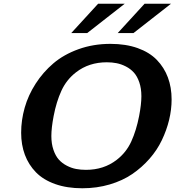

<svg xmlns="http://www.w3.org/2000/svg" viewBox="-20 -987 943 1033"><path d="M650.9 -966.8 449.2 -809.1H363.3L507.8 -966.8ZM899.9 -966.8 698.2 -809.1H613.3L757.8 -966.8ZM256.3 -255.4Q256.3 -213.4 267.6 -180.7Q278.8 -147.9 296.6 -128.2Q314.5 -108.4 339.6 -95.5Q364.7 -82.5 389.6 -77.9Q414.6 -73.2 442.4 -73.2Q538.6 -73.2 607.9 -127Q659.2 -166.5 686.3 -225.8Q713.4 -285.2 728.5 -362.8Q740.7 -426.3 740.7 -469.2Q740.7 -511.2 729.5 -543.9Q718.3 -576.7 700.2 -596.7Q682.1 -616.7 657.2 -629.4Q632.3 -642.1 607.4 -647Q582.5 -651.9 554.7 -651.9Q458.5 -651.9 389.2 -598.1Q337.9 -558.6 310.5 -499Q283.2 -439.5 268.6 -362.8Q256.3 -298.3 256.3 -255.4ZM93.8 -272.9Q93.8 -340.3 112.8 -407.5Q131.8 -474.6 171.6 -536.6Q211.4 -598.6 267.3 -646.2Q323.2 -693.8 402.6 -722.4Q481.9 -751 574.2 -751Q656.7 -751 720.5 -728.3Q784.2 -705.6 823.7 -664.8Q863.3 -624 883.3 -570.3Q903.3 -516.6 903.3 -452.1Q903.3 -397.5 889.9 -342Q876.5 -286.6 850.8 -232.9Q825.2 -179.2 784.2 -132.6Q743.2 -85.9 691.4 -50.5Q639.6 -15.1 570.3 5.4Q501 25.9 422.9 25.9Q340.3 25.9 276.6 3.2Q212.9 -19.5 173.3 -60.1Q133.8 -100.6 113.8 -154.3Q93.8 -208 93.8 -272.9Z"/></svg>

Font: Aurulent Sans
Style: BoldItalic
Weight: 700
Italic angle: -11°
Version: Version 2007.05.04